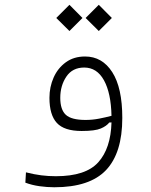

<svg xmlns="http://www.w3.org/2000/svg" viewBox="-20 -561 626 798"><path d="M205.6 217.3Q175.8 217.3 144.3 212.9Q112.8 208.5 85.4 198.2L87.9 155.3Q122.6 164.1 151.9 167.7Q181.2 171.4 212.4 171.4Q336.4 171.4 388.4 113.5Q440.4 55.7 443.4 -52.2L434.1 -51.8Q422.9 -37.1 398.9 -26.9Q375 -16.6 319.3 -16.6Q247.1 -16.6 216.3 -50Q185.5 -83.5 185.5 -154.3Q185.5 -199.7 202.9 -238.8Q220.2 -277.8 253.4 -302Q286.6 -326.2 333.5 -326.2Q404.8 -326.2 446.5 -261.2Q488.3 -196.3 488.3 -70.8Q488.3 74.7 420.7 146Q353 217.3 205.6 217.3ZM443.4 -79.6Q441.4 -174.3 412.1 -227.3Q382.8 -280.3 330.1 -280.3Q281.2 -280.3 255.9 -242.7Q230.5 -205.1 230.5 -154.3Q230.5 -105.5 253.4 -84Q276.4 -62.5 335.4 -62.5Q364.7 -62.5 391.8 -67.9Q418.9 -73.2 443.4 -79.6ZM390.6 -432.1 335.9 -486.3 390.6 -541 444.8 -486.3ZM268.6 -432.1 213.9 -486.3 268.6 -541 322.8 -486.3Z"/></svg>

Font: Cascadia Mono ExtraLight
Style: Regular
Weight: 200
Monospace: yes
Designer: Aaron Bell
Foundry: Saja Typeworks
Version: Version 2404.023; ttfautohint (v1.8.4)